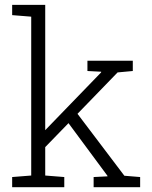

<svg xmlns="http://www.w3.org/2000/svg" viewBox="-20 -782 633 802"><path d="M303.7 -306.6 499.5 -47.9 565.4 -42.5V0H371.1V-42.5L429.2 -45.4L428.7 -47.9L266.1 -267.6L168.9 -167.5V-48.8L248.5 -42.5V0H30.8V-42.5L110.4 -48.8V-712.4L30.8 -718.8V-761.7H168.9V-238.3L402.3 -479.5L402.8 -482.4L345.2 -485.4V-528.3H534.7V-485.4L471.2 -479.5Z"/></svg>

Font: Hanuman Light
Style: Regular
Weight: 300
Designer: Danh Hong
Version: Version 8.002; ttfautohint (v1.8.3)